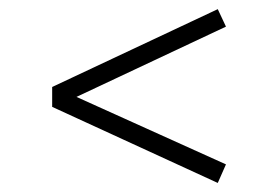

<svg xmlns="http://www.w3.org/2000/svg" viewBox="-20 -445 614 424"><path d="M95.2 -209V-252.9L460.9 -424.8L479 -386.2L148.9 -231L479 -82L460.9 -41Z"/></svg>

Font: Dehuti Alt
Style: Bold
Weight: 700
Version: Version 1.2